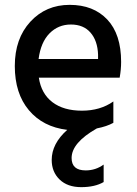

<svg xmlns="http://www.w3.org/2000/svg" viewBox="-20 -533 565 791"><path d="M407 217Q371 238 314.5 238Q258 238 225.5 206.5Q193 175 193 126Q193 59 257 2Q157 -10 99 -79Q41 -148 41 -261Q41 -374 105 -443.5Q169 -513 267 -513Q365 -513 422 -452.5Q479 -392 479 -278Q479 -247 473 -213H140Q150 -147 196 -112Q242 -77 317.5 -77Q393 -77 447 -115V-27Q420 -12 379 -4Q275 55 275 118Q275 169 333 169Q374 169 407 145ZM139 -290H384V-308Q382 -365 353 -398.5Q324 -432 272 -432Q220 -432 184 -395.5Q148 -359 139 -290Z"/></svg>

Font: Hind Kochi Medium
Style: Regular
Weight: 500
Designer: Dhruvi Tolia
Foundry: Indian Type Foundry
Version: Version 0.702;PS 1.0;hotconv 1.0.81;makeotf.lib2.5.63406